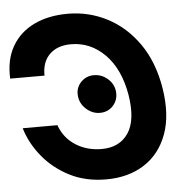

<svg xmlns="http://www.w3.org/2000/svg" viewBox="-76 -789 845 852"><g transform="rotate(-5 346.5 -363.5)"><path d="M-22.7 -472.7H130.3Q128.9 -533 163.5 -567.1Q198.2 -601.2 258.9 -601.2Q345.9 -601.2 410.2 -536.4Q474.4 -471.6 494.3 -354.4Q512.4 -241.1 473.4 -183.6Q434.3 -126.1 355.1 -126.1Q289.4 -126.1 239 -158.4Q188.6 -190.7 168 -248.6H13.5Q33 -181.8 80.8 -122.7Q128.6 -63.6 200.1 -26.8Q271.7 9.9 363.3 9.9Q462.4 9.9 533.2 -35.5Q604 -81 635.3 -166.5Q666.5 -252.1 647 -372.9Q627.5 -490.1 570.5 -571.4Q513.5 -652.7 431.6 -695Q349.8 -737.2 256.4 -737.2Q169.7 -737.2 105.6 -706.1Q41.5 -675.1 7.5 -615.9Q-26.6 -556.8 -22.7 -472.7ZM360.8 -286.6Q396.7 -286.6 419.6 -311.4Q442.5 -336.3 440.3 -371.8Q437.9 -407 410.7 -431.3Q383.5 -455.6 348 -455.6Q313.9 -455.6 290.5 -431.1Q267 -406.6 269.9 -371.8Q272.4 -336.3 299.9 -311.4Q327.4 -286.6 360.8 -286.6Z"/></g></svg>

Font: Inter UI
Style: Bold Italic
Weight: 700
Italic angle: 9.39999°
Designer: Rasmus Andersson
Foundry: rsms
Version: 3.2;8d6f07862